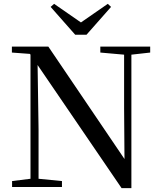

<svg xmlns="http://www.w3.org/2000/svg" viewBox="-20 -975 841 1001"><path d="M262 -955 244 -939 372 -794H431L559 -939L542 -955L402 -858ZM614 6H665V-690L763 -701V-732H503V-701L627 -690V-411L629 -146L232 -732H42V-701L136 -694L139 -690V-43L43 -31V0H303V-31L181 -43V-302L176 -636Z"/></svg>

Font: Noto Serif CJK SC Medium
Style: Regular
Weight: 500
Designer: Ryoko NISHIZUKA 西塚涼子 (kana & ideographs); Frank Grießhammer (Latin, Greek & Cyrillic); Wenlong ZHANG 张文龙 (bopomofo); San
Foundry: Adobe
Version: Version 2.001;hotconv 1.1.0;makeotfexe 2.6.0